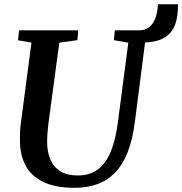

<svg xmlns="http://www.w3.org/2000/svg" viewBox="-20 -888 871 918"><path d="M337.5 10Q244.5 10 187 -18Q129.5 -46 103 -95.5Q76.5 -145 75.5 -208.5Q75 -227.5 75.5 -248Q76 -268.5 78.5 -290L130.5 -684.5L66 -695.5L71.5 -743H354.5L350 -696L263.5 -684L212 -301Q208.5 -273 206.8 -248.5Q205 -224 205.5 -205Q206 -159.5 221.5 -124Q237 -88.5 269 -68.8Q301 -49 352 -49Q408.5 -49 447.2 -77.5Q486 -106 509.5 -163Q533 -220 544 -306L593.5 -684L524.5 -696L529 -743H645Q675 -743 694.5 -759.2Q714 -775.5 723.8 -803.8Q733.5 -832 735 -867.5H831Q831 -831.5 825.2 -799.2Q819.5 -767 802.8 -742Q786 -717 755 -702Q724 -687 673.5 -685L625 -306Q614 -220 590 -159.5Q566 -99 529.5 -61.8Q493 -24.5 444.8 -7.2Q396.5 10 337.5 10Z"/></svg>

Font: Merriweather SemiBold
Style: Italic
Weight: 600
Italic angle: -7.8°
Version: Version 2.101